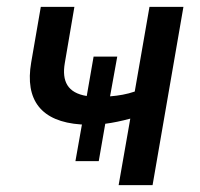

<svg xmlns="http://www.w3.org/2000/svg" viewBox="-20 -540 583 560"><path d="M216 -177H219L200 -70H268L287 -179C310 -182 334 -187 360 -194L326 0H425L515 -520H416L373 -273C350 -265 326 -261 301 -259L322 -375H253L233 -260C177 -269 160 -303 169 -356L197 -520H99L71 -358C52 -248 100 -185 216 -177Z"/></svg>

Font: Fixel Text 20240404 Medium
Style: Italic
Weight: 500
Width: 4
Italic angle: -10°
Designer: AlfaBravo + MacPaw
Foundry: Kyrylo Tkachov, Marchela Mozhyna, Serhii Makarenko, Maria Weinstein, Zakhar Kryvoshyya
Version: Version 1.211;Glyphs 3.2 (3225)